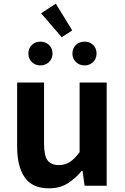

<svg xmlns="http://www.w3.org/2000/svg" viewBox="-20 -1008 677 1042"><path d="M246 14Q155 14 114 -45.5Q73 -105 73 -211V-560H219V-229Q219 -164 238 -138Q257 -112 299 -112Q333 -112 358.5 -128.5Q384 -145 412 -182V-560H559V0H439L428 -81H424Q388 -38 346 -12Q304 14 246 14ZM199 -653Q171 -653 152.5 -671.5Q134 -690 134 -717Q134 -746 152.5 -764Q171 -782 199 -782Q227 -782 246 -764Q265 -746 265 -717Q265 -690 246 -671.5Q227 -653 199 -653ZM315 -806 203 -936 283 -988 372 -843ZM439 -653Q411 -653 392 -671.5Q373 -690 373 -717Q373 -746 392 -764Q411 -782 439 -782Q467 -782 485.5 -764Q504 -746 504 -717Q504 -690 485.5 -671.5Q467 -653 439 -653Z"/></svg>

Font: Noto Sans KR
Style: Bold
Weight: 700
Designer: Ryoko NISHIZUKA  (kana, bopomofo & ideographs); Paul D. Hunt (Latin, Greek & Cyrillic); Sandoll Communications , Soo-you
Foundry: Adobe
Version: Version 2.004-H2;hotconv 1.0.118;makeotfexe 2.5.65603